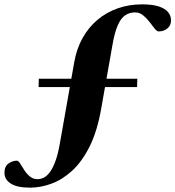

<svg xmlns="http://www.w3.org/2000/svg" viewBox="-76 -737 806 883"><path d="M101.5 -336.5 102.5 -375H555.5L554.5 -336.5ZM62 126Q2.5 126 -26.5 107.2Q-55.5 88.5 -55.5 57.5Q-55.5 28.5 -37.2 15.2Q-19 2 1.5 2Q8.5 2 16.5 14.8Q24.5 27.5 35.2 44.5Q46 61.5 61 74.2Q76 87 97 87Q110 87 124.2 80.5Q138.5 74 152.2 56.2Q166 38.5 178.2 6Q190.5 -26.5 199.5 -78.5L265.5 -451.5Q276.5 -513.5 304 -562.5Q331.5 -611.5 372.5 -646Q413.5 -680.5 465.8 -698.8Q518 -717 578 -717Q624.5 -717 653.8 -707.5Q683 -698 696.8 -681.5Q710.5 -665 710.5 -643.5Q710.5 -620.5 694.2 -606.5Q678 -592.5 653.5 -592.5Q645.5 -592.5 635 -605.8Q624.5 -619 611.5 -636.2Q598.5 -653.5 582 -666.8Q565.5 -680 545.5 -680Q520 -680 500.2 -667Q480.5 -654 466 -621.8Q451.5 -589.5 441.5 -532L389 -235Q371 -133.5 336.5 -64Q302 5.5 256.8 47.2Q211.5 89 161.2 107.5Q111 126 62 126Z"/></svg>

Font: Newsreader 60pt
Style: Bold
Weight: 700
Designer: Hugues Gentile
Foundry: Production Type
Version: Version 1.003